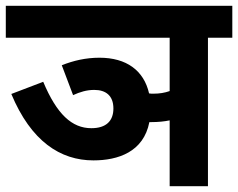

<svg xmlns="http://www.w3.org/2000/svg" viewBox="-23 -642 821 662"><path d="M190 -417 229 -314C253 -325 276 -332 302 -332C342 -332 368 -312 368 -268C368 -225 343 -200 292 -200C225 -200 173 -248 126 -360L16 -318C84 -155 185 -89 299 -89C384 -89 472 -118 492 -221C494 -221 497 -221 500 -221C522 -221 543 -223 562 -227V0H694V-512H778V-622H-3V-512H562V-328C545 -322 527 -319 506 -319C500 -319 495 -319 491 -320C473 -399 413 -443 320 -443C273 -443 230 -433 190 -417Z"/></svg>

Font: Noto Sans Devanagari SemiCondensed
Style: Bold
Weight: 700
Width: 4
Designer: Jelle Bosma - Monotype Design Team
Foundry: Monotype Imaging Inc.
Version: Version 2.004